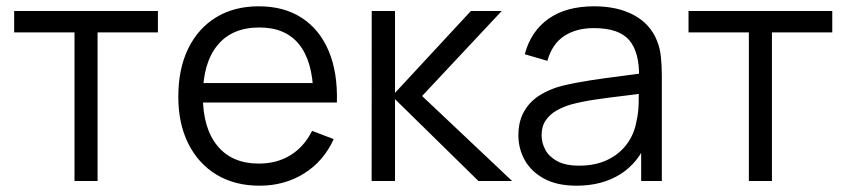

<svg xmlns="http://www.w3.org/2000/svg" viewBox="-20 -575 2689 610"><path d="M216.7 0V-472H25V-540H481.7V-472H290V0Z M804.8 15Q726.2 15 668.2 -19.9Q610.3 -54.8 578.4 -118.4Q546.5 -182 546.5 -267.7Q546.5 -356.2 578 -420.7Q609.5 -485.2 666.8 -520.1Q724.2 -555 802.2 -555Q882.2 -555 938.7 -518.3Q995.2 -481.7 1024.2 -413.2Q1053.2 -344.7 1050.3 -249.3H975.5V-275.3Q973.5 -380.5 930.2 -434.1Q887 -487.7 804.2 -487.7Q717 -487.7 670.8 -431.1Q624.5 -374.5 624.5 -270Q624.5 -167.8 670.8 -111.6Q717 -55.3 802.2 -55.3Q860.2 -55.3 903.3 -82.2Q946.5 -109 971.5 -159.3L1040.2 -133Q1008 -62.3 945.8 -23.7Q883.5 15 804.8 15ZM598.5 -249.3V-311H1011.2V-249.3Z M1160.7 0 1161 -540H1235V-280L1476 -540H1574L1321 -270L1607 0H1500L1235 -260V0Z M1811.7 15Q1750.3 15 1709.2 -7.1Q1668.2 -29.2 1647.6 -65.6Q1627 -102 1627 -145Q1627 -189.2 1644.7 -220.3Q1662.3 -251.5 1693.2 -271.4Q1724.2 -291.3 1764.3 -302Q1805.7 -312 1855.3 -319.7Q1905 -327.3 1952.8 -333.2Q2000.7 -339.2 2036.7 -344.3L2010.3 -328.7Q2012 -408.3 1979.5 -447Q1947 -485.7 1866.3 -485.7Q1811 -485.7 1772.7 -460.7Q1734.3 -435.7 1719 -381.7L1647.3 -402.7Q1666.2 -475 1722.2 -515Q1778.2 -555 1867.7 -555Q1941.5 -555 1993.3 -527.3Q2045.2 -499.7 2066.7 -447Q2076.7 -423.7 2079.7 -394.7Q2082.7 -365.7 2082.7 -335.3V0H2017V-135.7L2036 -127.3Q2008.5 -57.8 1950.6 -21.4Q1892.7 15 1811.7 15ZM1820 -48.7Q1871.5 -48.7 1909.9 -67.1Q1948.3 -85.5 1971.9 -117.7Q1995.5 -149.8 2002.3 -190.7Q2008.5 -216.7 2009.1 -247.8Q2009.7 -278.8 2009.7 -294.7L2037.7 -280Q1999.8 -275 1956.2 -269.9Q1912.5 -264.8 1870.2 -258.5Q1827.8 -252.2 1794 -243Q1771 -236.3 1749.6 -224.6Q1728.2 -212.8 1714.4 -193.5Q1700.7 -174.2 1700.7 -145Q1700.7 -121.5 1712.4 -99.4Q1724.2 -77.3 1750.3 -63Q1776.5 -48.7 1820 -48.7Z M2359.2 0V-472H2167.5V-540H2624.2V-472H2432.5V0Z"/></svg>

Font: Manrope ExtraLight
Style: Regular
Weight: 200
Designer: Mikhail Sharanda
Foundry: Mikhail Sharanda
Version: Version 4.505